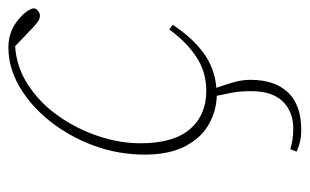

<svg xmlns="http://www.w3.org/2000/svg" viewBox="-160 -363 737 457"><g transform="rotate(-90 208.5 -134.5)"><path d="M76 203 82 188Q104 195 131 195Q171 195 195.5 170Q220 145 220 95Q220 69 216.5 50Q213 31 209 13Q173 12 141 -6Q109 -24 89 -62Q69 -100 69 -159Q69 -222 90.5 -280Q112 -338 148.5 -384Q185 -430 230.5 -456.5Q276 -483 324 -483Q359 -483 385 -463.5Q411 -444 417 -425Q418 -418 412 -413Q406 -408 400 -408Q393 -408 387.5 -411.5Q382 -415 371 -425L327 -467Q278 -464 235.5 -436.5Q193 -409 162 -365.5Q131 -322 113.5 -270.5Q96 -219 96 -169Q96 -90 129.5 -51Q163 -12 221 -12Q265 -12 300.5 -35Q336 -58 367 -100L378 -92Q348 -46 311.5 -19Q275 8 228 12Q236 34 241.5 54Q247 74 247 93Q247 151 217 182.5Q187 214 128 214Q112 214 99.5 211Q87 208 76 203Z"/></g></svg>

Font: Source Serif Pro ExtraLight
Style: Italic
Weight: 200
Italic angle: -12°
Designer: Frank Grießhammer
Foundry: Adobe Systems Incorporated
Version: Version 3.001;hotconv 1.0.111;makeotfexe 2.5.65597